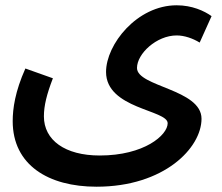

<svg xmlns="http://www.w3.org/2000/svg" viewBox="-20 -475 838 726"><path d="M28 -17C28 149 163 231 345 231C601 231 742 84 742 -26C742 -138 498 -147 498 -218C498 -272 572 -341 648 -341C677 -341 709 -330 735 -314L780 -414C752 -434 706 -455 648 -455C498 -455 381 -307 381 -203C381 -63 614 -60 614 -9C614 36 525 113 357 113C226 113 146 55 146 -35C146 -76 157 -119 180 -179L76 -216C37 -129 28 -64 28 -17Z"/></svg>

Font: Noto Sans Arabic UI SmBd
Style: Regular
Weight: 600
Designer: Monotype Design Team, Nadine Chahine and Nizar Qandah
Foundry: Monotype Imaging Inc.
Version: Version 2.010